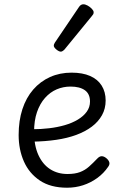

<svg xmlns="http://www.w3.org/2000/svg" viewBox="-20 -858 566 896"><path d="M293 18Q216 18 166 -15.5Q116 -49 91.5 -104.5Q67 -160 67 -228Q67 -295 84.5 -348.5Q102 -402 135 -440Q168 -478 213.5 -498.5Q259 -519 314 -519Q365 -519 400.5 -503.5Q436 -488 454.5 -458.5Q473 -429 473 -389Q473 -351 456 -320.5Q439 -290 408.5 -267Q378 -244 336 -228.5Q294 -213 242.5 -205.5Q191 -198 133 -197V-255Q171 -255 209.5 -259.5Q248 -264 282.5 -274Q317 -284 343.5 -300Q370 -316 385 -337Q400 -358 400 -384Q400 -420 376 -437Q352 -454 309 -454Q275 -454 244.5 -441Q214 -428 190 -401Q166 -374 152.5 -334.5Q139 -295 139 -242Q139 -179 159 -135Q179 -91 214 -68.5Q249 -46 295 -46Q330 -46 353.5 -55Q377 -64 395.5 -80.5Q414 -97 433 -117Q444 -129 454.5 -129Q465 -129 476 -120Q487 -111 490 -101Q493 -91 485 -80Q464 -49 433.5 -27Q403 -5 367.5 6.5Q332 18 293 18ZM264 -617Q255 -617 243 -627Q231 -637 231 -645Q231 -648 232 -651Q233 -654 236 -659L349 -826Q353 -832 358 -835Q363 -838 369 -838Q378 -838 389 -832Q400 -826 408.5 -817Q417 -808 417 -801Q417 -795 415 -791.5Q413 -788 407 -781L281 -627Q271 -617 264 -617Z"/></svg>

Font: Playwrite CL Light
Style: Regular
Weight: 300
Designer: Veronika Burian, José Scaglione
Foundry: TypeTogether
Version: Version 1.002